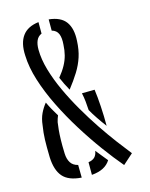

<svg xmlns="http://www.w3.org/2000/svg" viewBox="-121 -883 754 967"><g transform="rotate(-15 256.0 -399.5)"><path d="M405.9 0.6Q364.2 -48.4 318.4 -110.9Q272.7 -173.3 229.1 -243.4Q185.4 -313.5 149.6 -386.1Q113.7 -458.7 91.5 -528.9Q69.3 -599.1 67.3 -661.4Q63.9 -726 90.5 -762.7Q117 -799.4 175.3 -806.4V-746.5Q156.3 -738.5 147.8 -719.5Q139.3 -700.6 139.5 -671.5Q139.9 -621.8 156.3 -565.2Q172.8 -508.6 200.3 -449.3Q227.8 -390 261.6 -331.9Q295.3 -273.8 331.1 -220.5Q367 -167.3 400.3 -123Q433.7 -78.7 459.1 -46.9ZM183.1 6.4Q115.5 1.8 86.1 -32.5Q56.6 -66.8 53.9 -134.2Q53.4 -163.3 53.1 -185.5Q52.9 -207.7 53.6 -226.1Q54.2 -244.6 56 -262Q57.8 -279.4 60.9 -298.9Q64.5 -333.3 76.8 -359Q89.1 -384.7 106.2 -405.4Q115.1 -386.1 125.9 -366.6Q136.6 -347.1 149 -327.4Q145.8 -319.9 143.1 -311.9Q140.4 -304 138.2 -294.6Q135.5 -276.7 133.5 -255.5Q131.5 -234.4 130.7 -205.1Q129.9 -175.8 131.4 -132.8Q132.5 -103.8 144.5 -84.8Q156.4 -65.9 182.2 -59.7ZM236.2 6.4V-59.6Q257.5 -62.6 269 -73.8Q280.4 -85 283.7 -106.3Q296.8 -89.9 309.4 -74.4Q322 -58.8 334.2 -43.9Q320.5 -21.7 296.4 -9.2Q272.3 3.4 236.2 6.4ZM371.7 -213Q353.3 -237.4 334.8 -264.8Q316.4 -292.1 304.8 -313Q303.5 -336.6 301.2 -359Q298.9 -381.4 294 -403.4L360.2 -404.3Q365.5 -366.9 368.7 -314.8Q371.9 -262.8 371.7 -213ZM239 -437.2Q229.2 -454.3 219.7 -473.6Q210.3 -492.9 203.9 -508.5Q226 -535.4 239.6 -560.2Q253.2 -585 259.7 -610.2Q266.2 -635.5 267.4 -663.9Q270.5 -699.2 261.8 -720.1Q253 -741.1 228.5 -747.8V-806.3Q290.5 -800 316.4 -764.2Q342.3 -728.3 338.3 -664.9Q336.4 -619.1 324.4 -582.2Q312.4 -545.3 290.8 -510.6Q269.2 -475.9 239 -437.2Z"/></g></svg>

Font: Big Shoulders Stencil Text Thin
Style: Regular
Weight: 100
Designer: Patric King
Foundry: XO Type Co
Version: Version 2.001